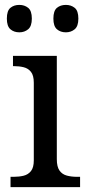

<svg xmlns="http://www.w3.org/2000/svg" viewBox="-20 -764 360 784"><path d="M23 0V-42H36Q58 -42 76.5 -46.5Q95 -51 106.5 -65.5Q118 -80 118 -109V-426Q118 -456 106.5 -470.5Q95 -485 76.5 -489.5Q58 -494 36 -494H33V-536H212V-114Q212 -83 223 -67.5Q234 -52 253 -47Q272 -42 294 -42H307V0ZM249 -632Q227 -632 212.5 -644.5Q198 -657 198 -688Q198 -720 212.5 -732Q227 -744 249 -744Q270 -744 285 -732Q300 -720 300 -688Q300 -657 285 -644.5Q270 -632 249 -632ZM59 -632Q37 -632 22.5 -644.5Q8 -657 8 -688Q8 -720 22.5 -732Q37 -744 59 -744Q80 -744 95 -732Q110 -720 110 -688Q110 -657 95 -644.5Q80 -632 59 -632Z"/></svg>

Font: Noto Serif Myanmar
Style: Regular
Weight: 400
Designer: Ben Mitchell and the Monotype Design Team
Foundry: Monotype Imaging Inc.
Version: Version 2.106